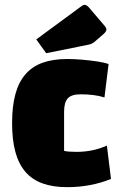

<svg xmlns="http://www.w3.org/2000/svg" viewBox="-20 -759 489 794"><path d="M258 15Q199 15 156 -0.5Q113 -16 85 -48.5Q57 -81 43.5 -131Q30 -181 30 -250Q30 -319 43.5 -369Q57 -419 85 -451.5Q113 -484 156 -499.5Q199 -515 258 -515Q288 -515 321.5 -512Q355 -509 384.5 -504.5Q414 -500 429 -494L412 -356Q390 -363 365.5 -366Q341 -369 313 -369Q276 -369 260.5 -352.5Q245 -336 245 -296V-135Q261 -131 296 -131Q331 -131 362 -137.5Q393 -144 422 -157L439 -19Q397 -2 351.5 6.5Q306 15 258 15ZM171 -539 130 -596 319 -735Q324 -739 330 -739Q338 -739 348 -728L411 -654Q420 -644 420 -637Q420 -629 409 -619L371 -586Q365 -581 359.5 -578.5Q354 -576 345 -574Z"/></svg>

Font: Changa ExtraBold
Style: Regular
Weight: 800
Designer: Eduardo Rodriguez Tunni
Foundry: Eduardo Rodriguez Tunni
Version: Version 3.002; ttfautohint (v1.8.2)